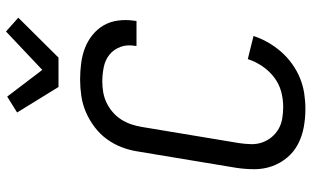

<svg xmlns="http://www.w3.org/2000/svg" viewBox="-219 -811 1038 640"><g transform="rotate(-90 300.0 -491.0)"><path d="M257 8Q226 8 196 2.5Q166 -3 140 -16.5Q114 -30 95 -52.5Q76 -75 66 -103Q56 -131 56 -162Q56 -193 61 -225L115 -550Q119 -577 129 -603.5Q139 -630 156 -653.5Q173 -677 197 -695Q221 -713 247 -724Q273 -735 300.5 -739Q328 -743 355 -743Q382 -743 409 -739.5Q436 -736 459.5 -727Q483 -718 503 -702Q523 -686 535.5 -664.5Q548 -643 551.5 -616.5Q555 -590 551 -563L550 -555H467V-560Q472 -585 464 -607.5Q456 -630 438.5 -644.5Q421 -659 397 -664Q373 -669 348 -669Q331 -669 313 -666Q295 -663 278 -655Q261 -647 246.5 -634.5Q232 -622 222 -606.5Q212 -591 206 -573.5Q200 -556 197 -538L143 -213Q140 -193 139.5 -173.5Q139 -154 145 -136.5Q151 -119 163 -104.5Q175 -90 191 -81Q207 -72 226 -69Q245 -66 264 -66Q290 -66 315.5 -73Q341 -80 362.5 -96.5Q384 -113 399.5 -136Q415 -159 423 -184L500 -165Q492 -140 478.5 -116.5Q465 -93 447 -72.5Q429 -52 406.5 -36Q384 -20 359.5 -10Q335 0 309 4Q283 8 257 8ZM330 -815 245 -953 298 -986 387 -869 515 -990 561 -949 428 -815Z"/></g></svg>

Font: Iosevka Extended
Style: Italic
Weight: 400
Width: 7
Italic angle: -9°
Monospace: yes
Designer: Belleve Invis
Foundry: Belleve Invis
Version: Version 32.5.0; ttfautohint (v1.8.4)